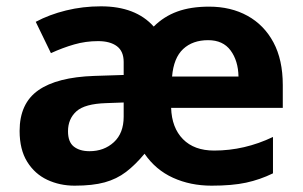

<svg xmlns="http://www.w3.org/2000/svg" viewBox="-20 -577 957 607"><path d="M641 -556Q710 -556 762.5 -527Q815 -498 844.5 -443Q874 -388 874 -308V-236H521Q523 -173 558.5 -137Q594 -101 657 -101Q753 -101 843 -144V-29Q802 -9 758 0.5Q714 10 649 10Q582 10 527 -15Q472 -40 437 -91Q408 -56 378.5 -33.5Q349 -11 311 -0.5Q273 10 216 10Q169 10 129.5 -8.5Q90 -27 66 -65.5Q42 -104 42 -163Q42 -250 101 -291.5Q160 -333 278 -337L371 -340V-381Q371 -415 349.5 -431Q328 -447 290 -447Q251 -447 214.5 -436.5Q178 -426 141 -409L93 -508Q136 -531 189 -544Q242 -557 299 -557Q409 -557 466 -493Q498 -525 540.5 -540.5Q583 -556 641 -556ZM638 -450Q589 -450 559 -422Q529 -394 524 -335H734Q733 -385 709 -417.5Q685 -450 638 -450ZM316 -251Q248 -249 221.5 -225Q195 -201 195 -162Q195 -128 213.5 -113.5Q232 -99 263 -99Q309 -99 340 -127.5Q371 -156 371 -208V-253Z"/></svg>

Font: Noto Sans Devanagari UI
Style: Bold
Weight: 700
Designer: Jelle Bosma - Monotype Design Team
Foundry: Monotype Imaging Inc.
Version: Version 2.004; ttfautohint (v1.8.4.7-5d5b)